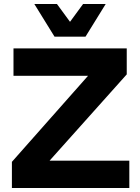

<svg xmlns="http://www.w3.org/2000/svg" viewBox="-20 -948 705 968"><path d="M513 -928 411 -763H255L153 -928H267L333 -838L399 -928ZM632 -138V0H40V-132L424 -566H48V-704H619V-573L230 -138Z"/></svg>

Font: Prodigy Sans
Style: Bold
Weight: 700
Designer: Wei Huang
Foundry: Wei Huang
Version: Version 1.003; ttfautohint (v1.8.3)